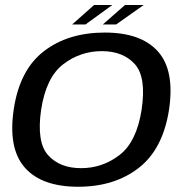

<svg xmlns="http://www.w3.org/2000/svg" viewBox="-20 -724 738 749"><path d="M285 4.5Q427 4.5 521.5 -69.2Q616 -143 639.5 -297Q662 -449.5 596.2 -523.2Q530.5 -597 388.5 -597Q246 -597 151.2 -524.2Q56.5 -451.5 33.5 -297Q11 -145 76.8 -70.2Q142.5 4.5 285 4.5ZM296.5 -68Q213 -68 167.5 -118.8Q122 -169.5 140.5 -296.5Q160 -422.5 226.8 -473.5Q293.5 -524.5 377 -524.5Q460 -524.5 505.8 -474Q551.5 -423.5 532.5 -296.5Q513 -170.5 446.2 -119.2Q379.5 -68 296.5 -68ZM381 -628.5H433L540.5 -704.5H467.5ZM261.5 -628.5H313.5L418 -704.5H347Z"/></svg>

Font: Anybody SemiExpanded
Style: Italic
Weight: 400
Width: 6
Italic angle: -10°
Version: Version 1.113;gftools[0.9.25]